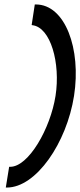

<svg xmlns="http://www.w3.org/2000/svg" viewBox="-20 -715 360 861"><path d="M21 33 6 126H11C142 126 279 -74 312 -285C345 -496 272 -695 141 -695H136L122 -603L125 -602C207 -593 252 -432 229 -285C206 -138 108 33 26 33Z"/></svg>

Font: Charger Pro
Style: BdExtObl
Weight: 700
Designer: Jasper
Foundry: Cannot Into Space Fonts
Version: Version 1.09